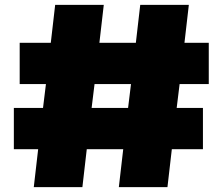

<svg xmlns="http://www.w3.org/2000/svg" viewBox="-20 -770 917 790"><path d="M207 -750H407L389 -594H539L557 -750H757L739 -594H839V-424H719L707 -326H815V-156H687L669 0H469L487 -156H337L319 0H119L137 -156H37V-326H157L169 -424H61V-594H189ZM357 -326H507L519 -424H369Z"/></svg>

Font: Bounded
Style: Regular
Weight: 900
Designer: Vlad Churkin
Version: Version 1.0